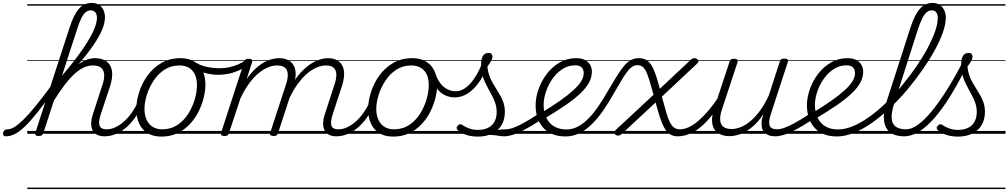

<svg xmlns="http://www.w3.org/2000/svg" viewBox="-187 -918 6917 1317"><path d="M-146 17Q-159 17 -163.5 9.5Q-168 2 -166 -7Q-164 -16 -156.5 -23.5Q-149 -31 -137 -31Q-114 -31 -87.5 -47Q-61 -63 -25.5 -98Q10 -133 57.5 -191Q105 -249 168 -335Q178 -348 184.5 -343Q191 -338 191.5 -324Q192 -310 182 -297Q118 -208 70 -147.5Q22 -87 -15.5 -51Q-53 -15 -84.5 1Q-116 17 -146 17ZM529 17Q500 17 479 6.5Q458 -4 448 -24Q438 -44 438.5 -73Q439 -102 452 -140L517 -340Q530 -380 527.5 -409Q525 -438 506 -453.5Q487 -469 449 -469Q416 -469 383.5 -453Q351 -437 318 -405.5Q285 -374 250 -327Q215 -280 177 -218L162 -246Q206 -319 246 -370.5Q286 -422 323.5 -455Q361 -488 396.5 -503.5Q432 -519 465 -519Q513 -519 543.5 -497Q574 -475 581 -431.5Q588 -388 567 -323L504 -134Q487 -81 496 -56Q505 -31 545 -31Q554 -31 558 -23.5Q562 -16 560.5 -7Q559 2 551.5 9.5Q544 17 529 17ZM78 15Q66 15 59 10.5Q52 6 55 -6L290 -728Q319 -818 354.5 -858Q390 -898 442 -898Q470 -898 490.5 -885.5Q511 -873 522 -850.5Q533 -828 533 -798Q533 -777 526.5 -752Q520 -727 507 -699.5Q494 -672 475 -641Q456 -610 430 -575Q404 -540 371.5 -501Q339 -462 300 -419Q261 -376 215 -328L110 -4Q106 6 99 10.5Q92 15 78 15ZM238 -398Q277 -444 310 -486Q343 -528 370 -566Q397 -604 417 -637.5Q437 -671 451 -700Q465 -729 471.5 -753Q478 -777 478 -796Q478 -812 473 -823.5Q468 -835 458.5 -841Q449 -847 435 -847Q417 -847 401 -834.5Q385 -822 371 -793.5Q357 -765 342 -718ZM0 369H676V379H0ZM0 -20H676V0H0ZM0 -505H676V-500H0ZM0 -889H676V-879H0Z M530 17Q519 17 514.5 9.5Q510 2 511.5 -7Q513 -16 521.5 -23.5Q530 -31 545 -31Q575 -31 605.5 -45.5Q636 -60 664.5 -85.5Q693 -111 717 -145Q741 -179 758 -217Q763 -228 771.5 -228Q780 -228 787 -220.5Q794 -213 790 -203Q771 -157 743.5 -117Q716 -77 682.5 -47Q649 -17 610.5 0Q572 17 530 17ZM676 369V379ZM676 -20V0ZM676 -505V-500ZM676 -889V-879Z M920 19Q864 19 825.5 -4.5Q787 -28 767.5 -70.5Q748 -113 748 -168Q748 -223 767 -284Q786 -345 824 -398.5Q862 -452 919 -485.5Q976 -519 1052 -519Q1106 -519 1144 -496.5Q1182 -474 1202 -433.5Q1222 -393 1222 -339Q1222 -298 1210.5 -249.5Q1199 -201 1175.5 -153.5Q1152 -106 1115.5 -67Q1079 -28 1030.5 -4.5Q982 19 920 19ZM926 -31Q985 -31 1030 -61Q1075 -91 1104.5 -138Q1134 -185 1149 -237Q1164 -289 1164 -334Q1164 -376 1150.5 -406Q1137 -436 1110 -452.5Q1083 -469 1044 -469Q986 -469 941.5 -440Q897 -411 866.5 -364.5Q836 -318 820 -266.5Q804 -215 804 -170Q804 -128 818.5 -96.5Q833 -65 860 -48Q887 -31 926 -31ZM676 369H1277V379H676ZM676 -20H1277V0H676ZM676 -505H1277V-500H676ZM676 -889H1277V-879H676Z M1311 -405Q1265 -405 1219 -417.5Q1173 -430 1128 -458Q1120 -463 1119.5 -470.5Q1119 -478 1123.5 -485Q1128 -492 1134.5 -495Q1141 -498 1148 -494Q1183 -470 1227.5 -460Q1272 -450 1324 -450Q1352 -450 1383.5 -456.5Q1415 -463 1445 -475.5Q1475 -488 1497 -505Q1505 -511 1511 -509Q1517 -507 1520 -500.5Q1523 -494 1522.5 -486Q1522 -478 1515 -473Q1480 -447 1444.5 -432Q1409 -417 1375 -411Q1341 -405 1311 -405ZM1278 369V379ZM1278 -20V0ZM1278 -505V-500ZM1278 -889V-879Z M2119 17Q2090 17 2069.5 6.5Q2049 -4 2039 -24Q2029 -44 2029.5 -73Q2030 -102 2043 -140L2108 -340Q2121 -379 2120 -408Q2119 -437 2102 -453Q2085 -469 2048 -469Q2020 -469 1987.5 -456Q1955 -443 1921.5 -415Q1888 -387 1855.5 -342.5Q1823 -298 1794 -235H1770Q1798 -313 1834.5 -367Q1871 -421 1911.5 -455Q1952 -489 1991 -504Q2030 -519 2063 -519Q2110 -519 2138.5 -496Q2167 -473 2172.5 -429.5Q2178 -386 2157 -323L2095 -134Q2078 -81 2086.5 -56Q2095 -31 2134 -31Q2143 -31 2147.5 -23.5Q2152 -16 2150.5 -7Q2149 2 2141.5 9.5Q2134 17 2119 17ZM1353 15Q1341 15 1333 10Q1325 5 1329 -6L1488 -494Q1492 -506 1498 -510.5Q1504 -515 1517 -515Q1534 -515 1540 -509Q1546 -503 1542 -491L1505 -376Q1533 -416 1562.5 -444Q1592 -472 1621 -488.5Q1650 -505 1677 -512Q1704 -519 1728 -519Q1776 -519 1805 -496Q1834 -473 1840 -429.5Q1846 -386 1824 -323L1720 -4Q1717 6 1710.5 10.5Q1704 15 1689 15Q1678 15 1670 10Q1662 5 1666 -6L1775 -340Q1788 -379 1787 -408Q1786 -437 1768.5 -453Q1751 -469 1713 -469Q1685 -469 1653 -456.5Q1621 -444 1588 -417Q1555 -390 1523 -347Q1491 -304 1462 -243L1383 -4Q1380 6 1374 10.5Q1368 15 1353 15ZM1277 369H2266V379H1277ZM1277 -20H2266V0H1277ZM1277 -505H2266V-500H1277ZM1277 -889H2266V-879H1277Z M2120 17Q2109 17 2104.5 9.5Q2100 2 2101.5 -7Q2103 -16 2111.5 -23.5Q2120 -31 2135 -31Q2165 -31 2195.5 -45.5Q2226 -60 2254.5 -85.5Q2283 -111 2307 -145Q2331 -179 2348 -217Q2353 -228 2361.5 -228Q2370 -228 2377 -220.5Q2384 -213 2380 -203Q2361 -157 2333.5 -117Q2306 -77 2272.5 -47Q2239 -17 2200.5 0Q2162 17 2120 17ZM2266 369V379ZM2266 -20V0ZM2266 -505V-500ZM2266 -889V-879Z M2510 19Q2454 19 2415.5 -4.5Q2377 -28 2357.5 -70.5Q2338 -113 2338 -168Q2338 -223 2357 -284Q2376 -345 2414 -398.5Q2452 -452 2509 -485.5Q2566 -519 2642 -519Q2696 -519 2734 -496.5Q2772 -474 2792 -433.5Q2812 -393 2812 -339Q2812 -298 2800.5 -249.5Q2789 -201 2765.5 -153.5Q2742 -106 2705.5 -67Q2669 -28 2620.5 -4.5Q2572 19 2510 19ZM2516 -31Q2575 -31 2620 -61Q2665 -91 2694.5 -138Q2724 -185 2739 -237Q2754 -289 2754 -334Q2754 -376 2740.5 -406Q2727 -436 2700 -452.5Q2673 -469 2634 -469Q2576 -469 2531.5 -440Q2487 -411 2456.5 -364.5Q2426 -318 2410 -266.5Q2394 -215 2394 -170Q2394 -128 2408.5 -96.5Q2423 -65 2450 -48Q2477 -31 2516 -31ZM2266 369H2867V379H2266ZM2266 -20H2867V0H2266ZM2266 -505H2867V-500H2266ZM2266 -889H2867V-879H2266Z M2933 -250Q2896 -250 2864 -265.5Q2832 -281 2807 -314.5Q2782 -348 2764 -401Q2761 -413 2768 -420.5Q2775 -428 2784.5 -428Q2794 -428 2798 -416Q2820 -352 2857 -322Q2894 -292 2939 -292Q2990 -292 3037.5 -343.5Q3085 -395 3120 -484Q3124 -493 3131 -494.5Q3138 -496 3145 -493Q3152 -490 3155.5 -482.5Q3159 -475 3155 -463Q3130 -396 3095 -348.5Q3060 -301 3019 -275.5Q2978 -250 2933 -250ZM2868 369V379ZM2868 -20V0ZM2868 -505V-500ZM2868 -889V-879Z M3272 17Q3254 17 3233.5 13.5Q3213 10 3187.5 8Q3162 6 3128 10L3156 -13Q3189 -22 3212.5 -25.5Q3236 -29 3254 -30Q3272 -31 3288 -31Q3297 -31 3300.5 -23.5Q3304 -16 3301.5 -7Q3299 2 3291.5 9.5Q3284 17 3272 17ZM3090 19Q3046 19 3009.5 6.5Q2973 -6 2953 -25Q2945 -32 2945 -40Q2945 -48 2954 -57Q2963 -66 2970 -66Q2977 -66 2988 -58Q3008 -45 3034.5 -36Q3061 -27 3091 -27Q3153 -27 3186.5 -59.5Q3220 -92 3220 -151Q3220 -179 3212.5 -204Q3205 -229 3192.5 -253Q3180 -277 3166.5 -301.5Q3153 -326 3140.5 -352.5Q3128 -379 3120.5 -408.5Q3113 -438 3113 -473Q3113 -514 3125.5 -534.5Q3138 -555 3164 -555Q3179 -555 3185 -547Q3191 -539 3191 -530Q3191 -517 3183.5 -502.5Q3176 -488 3156 -461Q3159 -429 3168.5 -402Q3178 -375 3191.5 -351Q3205 -327 3219.5 -304.5Q3234 -282 3247 -258.5Q3260 -235 3268 -209Q3276 -183 3276 -151Q3276 -72 3225.5 -26.5Q3175 19 3090 19ZM2867 369H3417V379H2867ZM2867 -20H3417V0H2867ZM2867 -505H3417V-500H2867ZM2867 -889H3417V-879H2867Z M3271 17Q3260 17 3255.5 9.5Q3251 2 3252.5 -7Q3254 -16 3262.5 -23.5Q3271 -31 3286 -31Q3303 -31 3330 -40Q3357 -49 3400 -72Q3443 -95 3507 -137Q3516 -143 3523 -140Q3530 -137 3534 -129Q3538 -121 3536.5 -112Q3535 -103 3527 -98Q3456 -52 3408.5 -27Q3361 -2 3328.5 7.5Q3296 17 3271 17ZM3417 369V379ZM3417 -20V0ZM3417 -505V-500ZM3417 -889V-879Z M3526 -144Q3602 -190 3656.5 -228.5Q3711 -267 3747 -300Q3783 -333 3800 -361.5Q3817 -390 3817 -416Q3817 -442 3802.5 -456Q3788 -470 3758 -470Q3711 -470 3671.5 -444.5Q3632 -419 3603 -378Q3574 -337 3558 -289.5Q3542 -242 3542 -199Q3542 -154 3555 -122Q3568 -90 3589.5 -69.5Q3611 -49 3639 -39.5Q3667 -30 3699 -30Q3709 -30 3713.5 -22.5Q3718 -15 3716 -5.5Q3714 4 3707.5 11Q3701 18 3691 18Q3627 18 3581.5 -8Q3536 -34 3511.5 -82Q3487 -130 3487 -195Q3487 -249 3507 -306Q3527 -363 3563.5 -411Q3600 -459 3651 -489Q3702 -519 3765 -519Q3803 -519 3826.5 -506Q3850 -493 3861.5 -472Q3873 -451 3873 -426Q3873 -388 3853 -351Q3833 -314 3792 -275.5Q3751 -237 3689 -194.5Q3627 -152 3543 -102ZM3417 369H3905V379H3417ZM3417 -20H3905V0H3417ZM3417 -505H3905V-500H3417ZM3417 -889H3905V-879H3417Z M3691 18Q3679 18 3674 11Q3669 4 3670.5 -5.5Q3672 -15 3679.5 -22.5Q3687 -30 3699 -30Q3740 -30 3777.5 -50Q3815 -70 3849.5 -105Q3884 -140 3916.5 -187.5Q3949 -235 3981 -291Q4013 -344 4038 -386Q4063 -428 4087 -458Q4111 -488 4136.5 -503.5Q4162 -519 4194 -519Q4203 -519 4207 -512Q4211 -505 4209.5 -495.5Q4208 -486 4201.5 -478.5Q4195 -471 4184 -471Q4164 -471 4146.5 -458Q4129 -445 4110.5 -420Q4092 -395 4070.5 -357.5Q4049 -320 4021 -273Q3989 -216 3953 -163.5Q3917 -111 3876.5 -70Q3836 -29 3790 -5.5Q3744 18 3691 18ZM3904 369H3942V379H3904ZM3904 -20H3942V0H3904ZM3904 -505H3942V-500H3904ZM3904 -889H3942V-879H3904Z M4461 17Q4431 17 4409.5 3.5Q4388 -10 4371.5 -38.5Q4355 -67 4340.5 -111Q4326 -155 4310 -215L4081 -2Q4074 5 4067 8.5Q4060 12 4052 12Q4037 12 4029 0Q4021 -12 4039 -29L4296 -268Q4279 -329 4267 -368.5Q4255 -408 4243.5 -430.5Q4232 -453 4218 -462Q4204 -471 4185 -471Q4173 -471 4168 -478.5Q4163 -486 4165 -495.5Q4167 -505 4175 -512Q4183 -519 4196 -519Q4226 -519 4246.5 -506.5Q4267 -494 4282.5 -468.5Q4298 -443 4311.5 -403.5Q4325 -364 4339 -309L4547 -504Q4555 -512 4561.5 -515.5Q4568 -519 4576 -519Q4587 -519 4594.5 -513.5Q4602 -508 4603.5 -499.5Q4605 -491 4594 -481L4353 -255Q4370 -192 4382.5 -148.5Q4395 -105 4408 -79.5Q4421 -54 4437.5 -42.5Q4454 -31 4477 -31Q4486 -31 4490 -23.5Q4494 -16 4492.5 -7Q4491 2 4483.5 9.5Q4476 17 4461 17ZM3942 369H4607V379H3942ZM3942 -20H4607V0H3942ZM3942 -505H4607V-500H3942ZM3942 -889H4607V-879H3942Z M4461 17Q4450 17 4445.5 9.5Q4441 2 4442.5 -7Q4444 -16 4452.5 -23.5Q4461 -31 4476 -31Q4507 -31 4539.5 -46.5Q4572 -62 4606 -91.5Q4640 -121 4675 -162.5Q4710 -204 4745 -257Q4752 -268 4761 -266.5Q4770 -265 4774.5 -257Q4779 -249 4773 -239Q4736 -178 4698.5 -130Q4661 -82 4622.5 -49.5Q4584 -17 4543.5 0Q4503 17 4461 17ZM4607 369V379ZM4607 -20V0ZM4607 -505V-500ZM4607 -889V-879Z M4818 16Q4771 16 4739 -5Q4707 -26 4699 -68.5Q4691 -111 4712 -176L4817 -494Q4821 -506 4827.5 -510.5Q4834 -515 4847 -515Q4864 -515 4870 -509Q4876 -503 4872 -491L4765 -167Q4751 -125 4753 -94.5Q4755 -64 4774.5 -48.5Q4794 -33 4832 -33Q4860 -33 4892.5 -45.5Q4925 -58 4958.5 -85.5Q4992 -113 5024.5 -156.5Q5057 -200 5086 -262L5162 -496Q5166 -508 5172 -512Q5178 -516 5192 -516Q5208 -516 5214.5 -510.5Q5221 -505 5217 -493L5100 -134Q5083 -81 5092.5 -56Q5102 -31 5147 -31Q5157 -31 5160.5 -23.5Q5164 -16 5162.5 -7Q5161 2 5153 9.5Q5145 17 5131 17Q5105 17 5085.5 9.5Q5066 2 5054 -12Q5042 -26 5038.5 -47Q5035 -68 5038 -94L5049 -135Q5021 -92 4990.5 -63Q4960 -34 4929.5 -16.5Q4899 1 4870.5 8.5Q4842 16 4818 16ZM4607 369H5278V379H4607ZM4607 -20H5278V0H4607ZM4607 -505H5278V-500H4607ZM4607 -889H5278V-879H4607Z M5131 17Q5120 17 5115.5 9.5Q5111 2 5112.5 -7Q5114 -16 5122.5 -23.5Q5131 -31 5146 -31Q5163 -31 5190 -40Q5217 -49 5260 -72Q5303 -95 5367 -137Q5376 -143 5383 -140Q5390 -137 5394 -129Q5398 -121 5396.5 -112Q5395 -103 5387 -98Q5316 -52 5268.5 -27Q5221 -2 5188.5 7.5Q5156 17 5131 17ZM5277 369V379ZM5277 -20V0ZM5277 -505V-500ZM5277 -889V-879Z M5387 -144Q5463 -190 5517.5 -228.5Q5572 -267 5608 -300Q5644 -333 5661 -361.5Q5678 -390 5678 -416Q5678 -442 5663.5 -456Q5649 -470 5619 -470Q5572 -470 5532.5 -444.5Q5493 -419 5464 -378Q5435 -337 5419 -289.5Q5403 -242 5403 -199Q5403 -154 5416 -122Q5429 -90 5450.5 -69.5Q5472 -49 5500 -39.5Q5528 -30 5560 -30Q5570 -30 5574.5 -22.5Q5579 -15 5577 -5.5Q5575 4 5568.5 11Q5562 18 5552 18Q5488 18 5442.5 -8Q5397 -34 5372.5 -82Q5348 -130 5348 -195Q5348 -249 5368 -306Q5388 -363 5424.5 -411Q5461 -459 5512 -489Q5563 -519 5626 -519Q5664 -519 5687.5 -506Q5711 -493 5722.5 -472Q5734 -451 5734 -426Q5734 -388 5714 -351Q5694 -314 5653 -275.5Q5612 -237 5550 -194.5Q5488 -152 5404 -102ZM5278 369H5766V379H5278ZM5278 -20H5766V0H5278ZM5278 -505H5766V-500H5278ZM5278 -889H5766V-879H5278Z M5553 18Q5540 18 5535 11Q5530 4 5531.5 -5.5Q5533 -15 5540.5 -22.5Q5548 -30 5560 -30Q5612 -30 5668.5 -54.5Q5725 -79 5783 -121.5Q5841 -164 5897.5 -219.5Q5954 -275 6005.5 -338Q6057 -401 6101 -465.5Q6145 -530 6177 -590.5Q6209 -651 6227 -702.5Q6245 -754 6245 -790Q6245 -801 6253.5 -807Q6262 -813 6272.5 -813Q6283 -813 6291.5 -807Q6300 -801 6300 -790Q6300 -752 6281 -697Q6262 -642 6227 -577.5Q6192 -513 6144.5 -444.5Q6097 -376 6041.5 -309Q5986 -242 5924 -183Q5862 -124 5798.5 -78.5Q5735 -33 5672.5 -7.5Q5610 18 5553 18ZM5765 369V379ZM5765 -20V0ZM5765 -505V-500ZM5765 -889V-879Z M6013 17Q5955 17 5919.5 -9.5Q5884 -36 5877 -90Q5870 -144 5895 -223L6058 -728Q6087 -818 6123 -858Q6159 -898 6210 -898Q6239 -898 6259 -884.5Q6279 -871 6290 -847.5Q6301 -824 6301 -792Q6301 -779 6292.5 -773Q6284 -767 6273.5 -767Q6263 -767 6254.5 -773Q6246 -779 6246 -792Q6246 -809 6241.5 -821.5Q6237 -834 6227.5 -840.5Q6218 -847 6203 -847Q6185 -847 6169.5 -834Q6154 -821 6139.5 -792.5Q6125 -764 6109 -716L5946 -207Q5926 -143 5929.5 -104.5Q5933 -66 5958.5 -48.5Q5984 -31 6028 -31Q6038 -31 6042.5 -23.5Q6047 -16 6045 -7Q6043 2 6034.5 9.5Q6026 17 6013 17ZM5766 369H6160V379H5766ZM5766 -20H6160V0H5766ZM5766 -505H6160V-500H5766ZM5766 -889H6160V-879H5766Z M6014 17Q6002 17 5998 9.5Q5994 2 5997 -7Q6000 -16 6008.5 -23.5Q6017 -31 6029 -31Q6066 -31 6110.5 -63Q6155 -95 6205 -156Q6255 -217 6308.5 -302Q6362 -387 6416 -492Q6422 -503 6432 -502Q6442 -501 6448 -492Q6454 -483 6447 -470Q6391 -356 6335.5 -265.5Q6280 -175 6225.5 -112Q6171 -49 6118.5 -16Q6066 17 6014 17ZM6160 369V379ZM6160 -20V0ZM6160 -505V-500ZM6160 -889V-879Z M6383 19Q6339 19 6302.5 6.5Q6266 -6 6246 -25Q6238 -32 6238 -40Q6238 -48 6247 -57Q6256 -66 6263 -66Q6270 -66 6281 -58Q6301 -45 6327.5 -36Q6354 -27 6384 -27Q6446 -27 6479.5 -59.5Q6513 -92 6513 -151Q6513 -179 6505.5 -204Q6498 -229 6485.5 -253Q6473 -277 6459.5 -301.5Q6446 -326 6433.5 -352.5Q6421 -379 6413.5 -408.5Q6406 -438 6406 -473Q6406 -514 6418.5 -534.5Q6431 -555 6457 -555Q6472 -555 6478 -547Q6484 -539 6484 -530Q6484 -517 6476.5 -502.5Q6469 -488 6449 -461Q6452 -429 6461.5 -402Q6471 -375 6484.5 -351Q6498 -327 6512.5 -304.5Q6527 -282 6540 -258.5Q6553 -235 6561 -209Q6569 -183 6569 -151Q6569 -72 6518.5 -26.5Q6468 19 6383 19ZM6160 369H6710V379H6160ZM6160 -20H6710V0H6160ZM6160 -505H6710V-500H6160ZM6160 -889H6710V-879H6160Z"/></svg>

Font: Playwrite HR Guides
Style: Regular
Weight: 400
Designer: Veronika Burian, José Scaglione
Foundry: TypeTogether
Version: Version 1.003